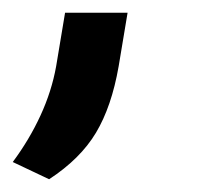

<svg xmlns="http://www.w3.org/2000/svg" viewBox="-43 -125 328 301"><path d="M-23 129Q3 94 20.5 56Q38 18 45 -21L59 -105H157L143 -21Q132 42 107.5 83Q83 124 34 156Z"/></svg>

Font: Celebes SemiBold
Style: Italic
Weight: 600
Italic angle: -10°
Designer: Anugrah Pasau
Foundry: Lafontype
Version: Version 1.000; ttfautohint (v1.8.4)